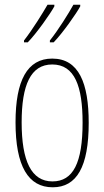

<svg xmlns="http://www.w3.org/2000/svg" viewBox="-20 -786 443 816"><path d="M321 -759V-766H292C273 -731 226 -656 192 -614V-606H208C246 -645 305 -729 321 -759ZM211 -759V-766H182C162 -731 118 -660 82 -614V-606H98C136 -645 195 -729 211 -759ZM357 -264C357 -433 315 -537 202 -537C96 -537 46 -444 46 -266C46 -80 100 10 204 10C306 10 357 -77 357 -264ZM72 -266C72 -424 110 -512 202 -512C298 -512 331 -418 331 -265C331 -94 291 -15 203 -15C113 -15 72 -102 72 -266Z"/></svg>

Font: Noto Sans Myanmar ExtraCondensed Thin
Style: Regular
Weight: 100
Width: 2
Designer: Monotype Design Team
Foundry: Monotype Imaging Inc.
Version: Version 2.107